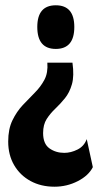

<svg xmlns="http://www.w3.org/2000/svg" viewBox="-20 -561 384 726"><path d="M254 -324Q261 -274 252 -242.5Q243 -211 225.5 -189.5Q208 -168 189 -150Q170 -132 156.5 -111Q143 -90 143 -58Q143 -17 167 0Q191 17 223 17Q248 17 273 4.5Q298 -8 308 -35L331 71Q315 103 274 124Q233 145 186 145Q135 145 95.5 123.5Q56 102 33.5 63.5Q11 25 11 -26Q11 -73 27 -106Q43 -139 66 -163.5Q89 -188 111.5 -210.5Q134 -233 148 -259.5Q162 -286 159 -324ZM191 -541Q261 -541 261 -459Q261 -376 191 -376Q121 -376 121 -459Q121 -541 191 -541Z"/></svg>

Font: Bricolage Grotesque 10pt Condensed Bricolage Grotesque 10pt Condensed Regular
Style: Bold
Weight: 700
Width: 3
Designer: Mathieu Triay
Foundry: Atelier Triay
Version: Version 1.000; ttfautohint (v1.8.4.7-5d5b);gftools[0.9.32]